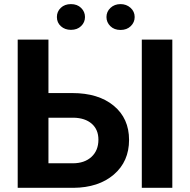

<svg xmlns="http://www.w3.org/2000/svg" viewBox="-20 -901 912 921"><path d="M212.4 -454.6H326.7Q452.1 -454.6 525.6 -393.8Q599.1 -333 599.1 -230Q599.1 -126.5 526.1 -63.7Q453.1 -1 332 0H64.9V-710.9H212.4ZM212.4 -336.4V-117.7H329.1Q385.3 -117.7 418.7 -148.4Q452.1 -179.2 452.1 -231Q452.1 -279.3 420.2 -307.4Q388.2 -335.4 332.5 -336.4ZM806.6 0H660.2V-710.9H806.6ZM252.9 -819.3Q252.9 -845.7 271.7 -863.5Q290.5 -881.3 320.3 -881.3Q350.6 -881.3 369.1 -863Q387.7 -844.7 387.7 -819.3Q387.7 -793.9 369.1 -775.9Q350.6 -757.8 320.3 -757.8Q291.5 -757.8 272.2 -775.1Q252.9 -792.5 252.9 -819.3ZM490.7 -819.3Q490.7 -845.2 510 -863.3Q529.3 -881.3 558.1 -881.3Q586.4 -881.3 606.2 -863.5Q626 -845.7 626 -819.3Q626 -793.9 607.2 -775.6Q588.4 -757.3 558.1 -757.3Q527.8 -757.3 509.3 -775.6Q490.7 -793.9 490.7 -819.3Z"/></svg>

Font: Robotiche
Style: Bold
Weight: 700
Designer: Google
Version: Version 2.001150; 2014